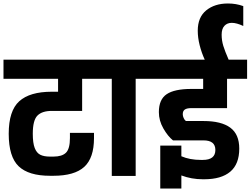

<svg xmlns="http://www.w3.org/2000/svg" viewBox="-30 -1009 1437 1101"><path d="M158 -242Q158 -189 169 -160.5Q180 -132 201 -121.5Q222 -111 257 -111H276Q326 -111 348.5 -133.5Q371 -156 371 -217V-247H509V-217Q509 -103 453 -52Q397 -1 276 -1H257Q134 -1 77 -55.5Q20 -110 20 -242Q20 -374 80.5 -428.5Q141 -483 267 -483H303V-557H-10V-667H536V-557H441V-373H267Q211 -373 184.5 -346Q158 -319 158 -242Z M843 -557H748V0H611V-557H516V-667H843Z M1018 -354Q1018 -344 1023 -332.5Q1028 -321 1036 -315H1137Q1239 -315 1290.5 -277Q1342 -239 1342 -157Q1342 -68 1290.5 -24.5Q1239 19 1141 19H1133Q1068 19 1010 -3V72H889V-174H1010V-113Q1058 -92 1122 -92H1133Q1205 -92 1205 -149Q1205 -204 1137 -204H962Q933 -227 907 -272Q881 -317 881 -366Q881 -439 926 -469Q971 -499 1067 -499H1135V-557H823V-667H1144Q1126 -706 1115 -749.5Q1104 -793 1104 -833Q1104 -910 1152.5 -949.5Q1201 -989 1277 -989Q1324 -989 1365 -974V-860Q1327 -878 1299 -878Q1273 -878 1257 -861Q1241 -844 1241 -810Q1241 -777 1250.5 -746Q1260 -715 1281 -667H1387V-557H1272V-389H1067Q1042 -389 1030 -381Q1018 -373 1018 -354Z"/></svg>

Font: Biryani ExtraBold
Style: Regular
Weight: 800
Designer: Dan Reynolds and Mathieu Reguer
Foundry: Dan Reynolds and Mathieu Reguer
Version: Version 1.004; ttfautohint (v1.1) -l 5 -r 5 -G 72 -x 0 -D la